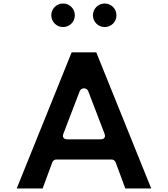

<svg xmlns="http://www.w3.org/2000/svg" viewBox="-20 -1098 957 1093"><path d="M339 -1078C301.8 -1078 272 -1048.2 272 -1011C272 -973.8 301.8 -944 339 -944C376.2 -944 406 -973.8 406 -1011C406 -1048.2 376.2 -1078 339 -1078ZM576 -1078C538.8 -1078 509 -1048.2 509 -1011C509 -973.8 538.8 -944 576 -944C613.2 -944 643 -973.8 643 -1011C643 -1048.2 613.2 -1078 576 -1078ZM528.1 -800H387.9L75.1 -25H222.6L277.6 -173.7C281.1 -183.3 290.6 -190 301 -190H615C625.2 -190 634.8 -183.4 638.4 -173.7L693.4 -25H840.9ZM574.3 -338.9C588.6 -301.7 551 -305 551 -305H365C325.1 -305 341.7 -338.9 341.7 -338.9L433.7 -578.9C437.2 -588.2 446.6 -595 457 -595H459C468.9 -595 478.6 -588.6 482.3 -578.9Z"/></svg>

Font: Hussar Ekologiczny
Style: Regular
Weight: 400
Foundry: Cannot Into Space Fonts
Version: Version 0.97